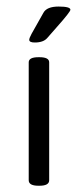

<svg xmlns="http://www.w3.org/2000/svg" viewBox="-20 -574 241 595"><path d="M87.6 -442.3Q70.6 -442.3 70.6 -450.7Q70.6 -455.8 77.9 -469.3Q85.2 -482.8 114.5 -534.3Q124.9 -553.7 161.7 -553.7Q198.2 -553.7 198.2 -543.8Q198.2 -537.5 157 -491.1Q138.7 -470.1 126.4 -456.2Q114.5 -442.3 87.6 -442.3ZM99.1 1.6Q69 1.6 69 -15.5V-380.9Q69 -396.7 99.1 -396.7H102.3Q132.4 -396.7 132.4 -380.9V-15.5Q132.4 1.6 102.3 1.6Z"/></svg>

Font: Jaldi
Style: Regular
Weight: 400
Designer: Pablo Cosgaya and Nicolas Silva
Foundry: Omnibus-Type
Version: Version 1.001;PS 001.001;hotconv 1.0.70;makeotf.lib2.5.58329